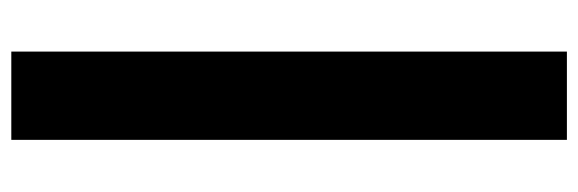

<svg xmlns="http://www.w3.org/2000/svg" viewBox="-370 -430 1047 348"><g transform="rotate(-90 154.0 -256.5)"><path d="M74 -760H234V247H74Z"/></g></svg>

Font: Kufam
Style: Bold
Weight: 700
Designer: Wael Morcos, Artur Schmal
Foundry: Original Type
Version: Version 1.300; ttfautohint (v1.8.3)